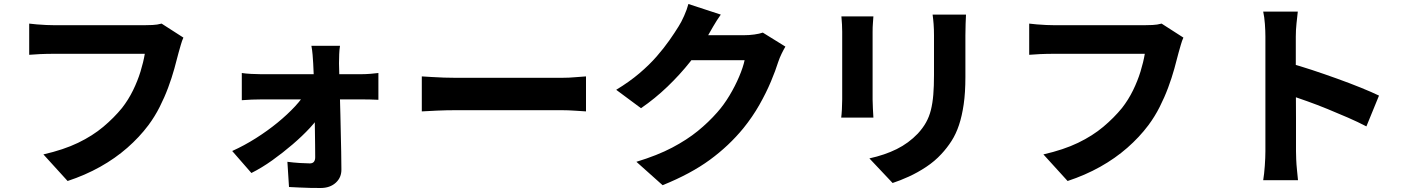

<svg xmlns="http://www.w3.org/2000/svg" viewBox="-20 -854 7040 960"><path d="M897 -666Q890 -651 884 -629.5Q878 -608 873 -591Q864 -555 851.5 -510Q839 -465 821 -416.5Q803 -368 778.5 -319.5Q754 -271 722 -228Q677 -168 616.5 -115Q556 -62 481 -20Q406 22 318 51L197 -82Q298 -105 370.5 -140Q443 -175 496.5 -220Q550 -265 590 -314Q622 -355 645 -402Q668 -449 682.5 -496Q697 -543 704 -585Q689 -585 655 -585Q621 -585 577 -585Q533 -585 484.5 -585Q436 -585 390 -585Q344 -585 307 -585Q270 -585 251 -585Q215 -585 180.5 -583.5Q146 -582 126 -580V-736Q142 -734 164.5 -732Q187 -730 211 -729Q235 -728 251 -728Q268 -728 297.5 -728Q327 -728 364.5 -728Q402 -728 443.5 -728Q485 -728 525.5 -728Q566 -728 601.5 -728Q637 -728 663.5 -728Q690 -728 703 -728Q719 -728 742.5 -729Q766 -730 788 -736Z M1680 -625Q1677 -607 1676 -583Q1675 -559 1675 -537Q1676 -502 1677 -460Q1678 -418 1679.5 -372.5Q1681 -327 1682 -279.5Q1683 -232 1684 -185.5Q1685 -139 1686 -94Q1687 -49 1687 -8Q1688 33 1659 59.5Q1630 86 1583 86Q1559 86 1530.5 85.5Q1502 85 1475.5 83.5Q1449 82 1425 81L1417 -45Q1447 -41 1479 -39Q1511 -37 1529 -37Q1543 -37 1549.5 -45Q1556 -53 1556 -68Q1556 -96 1555.5 -131.5Q1555 -167 1554.5 -207.5Q1554 -248 1553 -290.5Q1552 -333 1551.5 -376.5Q1551 -420 1549.5 -461Q1548 -502 1546 -537Q1545 -556 1543 -580Q1541 -604 1537 -625ZM1189 -489Q1207 -486 1235.5 -484.5Q1264 -483 1284 -483Q1297 -483 1328.5 -483Q1360 -483 1403 -483Q1446 -483 1494.5 -483Q1543 -483 1591 -483Q1639 -483 1680 -483Q1721 -483 1749.5 -483Q1778 -483 1786 -483Q1807 -483 1833 -485Q1859 -487 1872 -489V-355Q1854 -356 1831.5 -356.5Q1809 -357 1793 -357Q1786 -357 1758 -357Q1730 -357 1687.5 -357Q1645 -357 1596 -357Q1547 -357 1496.5 -357Q1446 -357 1402.5 -357Q1359 -357 1328 -357Q1297 -357 1288 -357Q1266 -357 1238.5 -356Q1211 -355 1189 -353ZM1141 -99Q1201 -126 1259.5 -163Q1318 -200 1368 -241Q1418 -282 1455.5 -322.5Q1493 -363 1513 -399L1585 -398L1587 -291Q1568 -256 1530 -215Q1492 -174 1443 -132Q1394 -90 1341.5 -52.5Q1289 -15 1237 11Z M2089 -472Q2108 -471 2138 -469Q2168 -467 2199.5 -466Q2231 -465 2256 -465Q2284 -465 2321.5 -465Q2359 -465 2402.5 -465Q2446 -465 2491.5 -465Q2537 -465 2581.5 -465Q2626 -465 2666 -465Q2706 -465 2738 -465Q2770 -465 2790 -465Q2825 -465 2857 -468Q2889 -471 2910 -472V-297Q2892 -298 2856.5 -300.5Q2821 -303 2790 -303Q2770 -303 2737.5 -303Q2705 -303 2665 -303Q2625 -303 2580.5 -303Q2536 -303 2490.5 -303Q2445 -303 2402 -303Q2359 -303 2321 -303Q2283 -303 2256 -303Q2213 -303 2166 -301Q2119 -299 2089 -297Z M3907 -621Q3898 -606 3888 -585.5Q3878 -565 3871 -544Q3858 -502 3834.5 -446Q3811 -390 3777 -330Q3743 -270 3697 -213Q3625 -125 3529.5 -55Q3434 15 3293 72L3162 -45Q3267 -77 3341 -116Q3415 -155 3469 -199Q3523 -243 3566 -292Q3599 -329 3627.5 -376.5Q3656 -424 3676 -471.5Q3696 -519 3703 -553H3375L3425 -678Q3439 -678 3468 -678Q3497 -678 3532.5 -678Q3568 -678 3603 -678Q3638 -678 3665 -678Q3692 -678 3701 -678Q3726 -678 3751.5 -681.5Q3777 -685 3794 -691ZM3584 -781Q3564 -753 3545.5 -721Q3527 -689 3518 -673Q3483 -611 3431.5 -546Q3380 -481 3317.5 -421Q3255 -361 3185 -313L3061 -405Q3127 -445 3177 -487.5Q3227 -530 3263.5 -572Q3300 -614 3327 -652.5Q3354 -691 3373 -722Q3386 -742 3400.5 -774.5Q3415 -807 3422 -834Z M4810 -781Q4809 -760 4808 -734Q4807 -708 4807 -677Q4807 -650 4807 -611Q4807 -572 4807 -533.5Q4807 -495 4807 -469Q4807 -391 4798.5 -332.5Q4790 -274 4775 -229Q4760 -184 4737.5 -149Q4715 -114 4687 -84Q4654 -48 4611 -19.5Q4568 9 4524 29Q4480 49 4443 61L4327 -62Q4404 -79 4463.5 -108.5Q4523 -138 4569 -186Q4594 -213 4610 -241.5Q4626 -270 4634.5 -304Q4643 -338 4646.5 -380.5Q4650 -423 4650 -479Q4650 -506 4650 -543.5Q4650 -581 4650 -617.5Q4650 -654 4650 -677Q4650 -708 4648 -734Q4646 -760 4643 -781ZM4347 -772Q4346 -754 4344.5 -737Q4343 -720 4343 -695Q4343 -683 4343 -657.5Q4343 -632 4343 -599Q4343 -566 4343 -530Q4343 -494 4343 -459.5Q4343 -425 4343 -398Q4343 -371 4343 -356Q4343 -337 4344.5 -311Q4346 -285 4347 -266H4186Q4188 -280 4189.5 -307Q4191 -334 4191 -357Q4191 -372 4191 -399Q4191 -426 4191 -460.5Q4191 -495 4191 -530.5Q4191 -566 4191 -599Q4191 -632 4191 -657.5Q4191 -683 4191 -695Q4191 -708 4190 -731Q4189 -754 4187 -772Z M5897 -666Q5890 -651 5884 -629.5Q5878 -608 5873 -591Q5864 -555 5851.5 -510Q5839 -465 5821 -416.5Q5803 -368 5778.5 -319.5Q5754 -271 5722 -228Q5677 -168 5616.5 -115Q5556 -62 5481 -20Q5406 22 5318 51L5197 -82Q5298 -105 5370.5 -140Q5443 -175 5496.5 -220Q5550 -265 5590 -314Q5622 -355 5645 -402Q5668 -449 5682.5 -496Q5697 -543 5704 -585Q5689 -585 5655 -585Q5621 -585 5577 -585Q5533 -585 5484.5 -585Q5436 -585 5390 -585Q5344 -585 5307 -585Q5270 -585 5251 -585Q5215 -585 5180.5 -583.5Q5146 -582 5126 -580V-736Q5142 -734 5164.5 -732Q5187 -730 5211 -729Q5235 -728 5251 -728Q5268 -728 5297.5 -728Q5327 -728 5364.5 -728Q5402 -728 5443.5 -728Q5485 -728 5525.5 -728Q5566 -728 5601.5 -728Q5637 -728 5663.5 -728Q5690 -728 5703 -728Q5719 -728 5742.5 -729Q5766 -730 5788 -736Z M6307 -98Q6307 -118 6307 -162.5Q6307 -207 6307 -264Q6307 -321 6307 -383Q6307 -445 6307 -503Q6307 -561 6307 -605.5Q6307 -650 6307 -671Q6307 -699 6304.5 -734Q6302 -769 6296 -796H6469Q6466 -769 6462.5 -736.5Q6459 -704 6459 -671Q6459 -647 6459 -601Q6459 -555 6459 -497Q6459 -439 6459.5 -378Q6460 -317 6460 -260.5Q6460 -204 6460 -161Q6460 -118 6460 -98Q6460 -84 6461 -58Q6462 -32 6465 -3.5Q6468 25 6470 47H6296Q6301 17 6304 -25Q6307 -67 6307 -98ZM6427 -538Q6477 -525 6539 -504.5Q6601 -484 6665 -461Q6729 -438 6784.5 -415.5Q6840 -393 6875 -376L6812 -222Q6770 -244 6719.5 -266Q6669 -288 6617.5 -309Q6566 -330 6517 -347.5Q6468 -365 6427 -379Z"/></svg>

Font: Noto Sans JP ExtraBold
Style: Regular
Weight: 800
Designer: Ryoko NISHIZUKA  (kana, bopomofo & ideographs); Paul D. Hunt (Latin, Greek & Cyrillic); Sandoll Communications , Soo-you
Foundry: Adobe
Version: Version 2.004-H2;hotconv 1.0.118;makeotfexe 2.5.65603